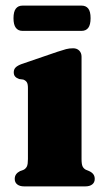

<svg xmlns="http://www.w3.org/2000/svg" viewBox="-20 -664 376 684"><path d="M270.5 -462V-97.5Q270.5 -79 274.2 -71.2Q278 -63.5 285.5 -59.5L297.5 -54.5Q307.5 -50 312.5 -43.2Q317.5 -36.5 317.5 -26.5Q317.5 -14 308.5 -7Q299.5 0 284 0H66Q50.5 0 41.5 -7Q32.5 -14 32.5 -26.5Q32.5 -36.5 37.5 -43.2Q42.5 -50 51.5 -54.5L65 -59.5Q72.5 -64 76 -71.5Q79.5 -79 79.5 -97.5V-350.5Q79.5 -365.5 75.2 -371.5Q71 -377.5 63 -380.5L48 -382.5Q38.5 -386 33.8 -391.5Q29 -397 29 -406.5Q29 -417 35.8 -423.8Q42.5 -430.5 57.5 -436L184.5 -479.5Q204 -486 215.5 -489Q227 -492 240.5 -492Q254 -492 262.2 -483.8Q270.5 -475.5 270.5 -462ZM28.1 -599Q28.1 -622.5 36.4 -633.2Q44.7 -644 60.1 -644H270.7Q286.1 -644 294.4 -633.5Q302.7 -623 302.7 -599.5Q302.7 -575.5 294.4 -564.8Q286.1 -554 270.7 -554H60.1Q44.7 -554 36.4 -565Q28.1 -576 28.1 -599Z"/></svg>

Font: Fraunces ExtraBold
Style: Regular
Weight: 800
Version: Version 1.000;[b76b70a41]